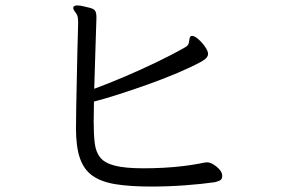

<svg xmlns="http://www.w3.org/2000/svg" viewBox="-20 -693 1040 705"><path d="M686 -561Q695 -561 709 -548.5Q723 -536 733.5 -520.5Q744 -505 744 -495Q744 -480 718 -466Q683 -447 632.5 -425.5Q582 -404 526 -384Q470 -364 417 -347Q364 -330 325 -320Q325 -300 324.5 -281Q324 -262 324 -245Q324 -199 328 -166.5Q332 -134 348.5 -114Q365 -94 402.5 -84.5Q440 -75 508 -75Q542 -75 580.5 -77Q619 -79 655 -83.5Q691 -88 716 -93Q719 -94 727.5 -95.5Q736 -97 740 -97Q751 -97 764 -89Q777 -81 786.5 -70Q796 -59 796 -47Q796 -34 786.5 -30Q777 -26 769 -24Q720 -17 658.5 -12.5Q597 -8 535 -8Q458 -8 405 -16.5Q352 -25 320 -47.5Q288 -70 273.5 -112Q259 -154 259 -221Q259 -255 260 -302.5Q261 -350 262 -401Q263 -452 264 -497.5Q265 -543 266 -574Q267 -605 267 -611Q267 -618 266 -626Q265 -634 263 -638Q260 -644 254.5 -651Q249 -658 249 -664Q249 -667 250 -668Q253 -673 264 -673Q273 -673 286 -670Q299 -667 311 -664Q326 -660 330 -652Q334 -644 334 -634V-623Q334 -617 332.5 -578Q331 -539 329.5 -482.5Q328 -426 326 -367Q375 -385 434 -410Q493 -435 552.5 -463.5Q612 -492 661 -520Q671 -526 673 -534.5Q675 -543 676 -551Q677 -559 683 -561Z"/></svg>

Font: QiushuiShotai
Style: Regular
Weight: 600
Designer: Fontworks Inc.
Foundry: Fontworks Inc.
Version: Version 1.250